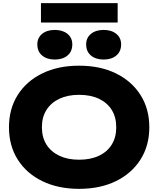

<svg xmlns="http://www.w3.org/2000/svg" viewBox="-20 -1183 1005 1219"><path d="M482 16Q349 16 248.5 -33Q148 -82 92.5 -170Q37 -258 37 -375Q37 -492 92.5 -580Q148 -668 248.5 -717Q349 -766 482 -766Q616 -766 716 -717Q816 -668 872 -580Q928 -492 928 -375Q928 -258 872 -170Q816 -82 716 -33Q616 16 482 16ZM482 -169Q555 -169 608 -194Q661 -219 689.5 -265Q718 -311 718 -375Q718 -439 689.5 -485Q661 -531 608 -556Q555 -581 482 -581Q410 -581 357 -556Q304 -531 275 -485Q246 -439 246 -375Q246 -311 275 -265Q304 -219 357 -194Q410 -169 482 -169ZM328 -805Q278 -805 247.5 -830.5Q217 -856 217 -901Q217 -943 247.5 -968Q278 -993 328 -993Q378 -993 408.5 -968Q439 -943 439 -901Q439 -856 408.5 -830.5Q378 -805 328 -805ZM638 -805Q588 -805 557.5 -830.5Q527 -856 527 -901Q527 -943 557.5 -968Q588 -993 638 -993Q688 -993 718.5 -968Q749 -943 749 -901Q749 -856 718.5 -830.5Q688 -805 638 -805ZM240 -1040V-1163H727V-1040Z"/></svg>

Font: Unbounded
Style: Bold
Weight: 700
Designer: Luke Prowse, Jean-Baptiste Morizot, Fátima Lázaro, Florian Runge
Foundry: NaN
Version: Version 1.700